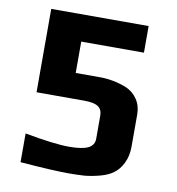

<svg xmlns="http://www.w3.org/2000/svg" viewBox="-76 -718 732 796"><g transform="rotate(10 290.0 -319.5)"><path d="M61 -1V-122Q185 -99 248 -99Q303 -99 328 -111.5Q353 -124 353 -151V-248Q353 -275 335 -286.5Q317 -298 276 -298H76V-649H486V-537H222V-405H324Q382 -405 437 -383Q467 -370 485 -343Q503 -316 503 -280V-144Q503 -105 488 -74.5Q473 -44 450 -28Q430 -13 396.5 -4Q363 5 332 8Q296 10 268 10Q199 10 61 -1Z"/></g></svg>

Font: Play
Style: Bold
Weight: 700
Designer: Jonas Hecksher (Cyrillic expansion: Cyreal)
Foundry: Jonas Hecksher, Playtype, e-types AS
Version: Version 2.101; ttfautohint (v1.5.65-e2d9)